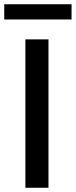

<svg xmlns="http://www.w3.org/2000/svg" viewBox="-54 -887 358 907"><path d="M66 -701H175V0H66ZM-34 -795V-867H284V-795Z"/></svg>

Font: LT Superior Semi-bold
Style: Regular
Weight: 600
Designer: Daniel Lyons
Foundry: LyonsType
Version: Version 1.0